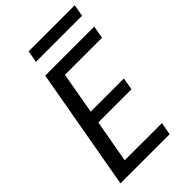

<svg xmlns="http://www.w3.org/2000/svg" viewBox="-252 -945 1036 1036"><g transform="rotate(-45 265.5 -427.0)"><path d="M523.9 -698.2 511.2 -626H228L186 -387.2H439L426.8 -316.9H173.8L129.9 -71.8H414.1L400.9 0H25.9L149.9 -698.2ZM167 -786.1 179.2 -854H530.8L519 -786.1Z"/></g></svg>

Font: SVN-Poppins
Style: Italic
Weight: 400
Italic angle: -10°
Designer: Ninad Kale (Devanagari), Jonny Pinhorn (Latin)
Foundry: Indian Type Foundry
Version: Version 3.002 2017